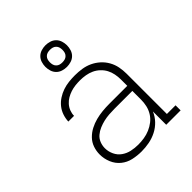

<svg xmlns="http://www.w3.org/2000/svg" viewBox="-209 -880 1018 1018"><g transform="rotate(-45 300.0 -371.5)"><path d="M263 8Q231 8 199.5 1Q168 -6 143.5 -26Q119 -46 106.5 -76Q94 -106 94 -138Q94 -164 102.5 -188.5Q111 -213 129 -231.5Q147 -250 170 -262Q193 -274 218 -280.5Q243 -287 268.5 -289.5Q294 -292 320 -292H455V-340Q455 -360 451 -380.5Q447 -401 437.5 -419Q428 -437 412.5 -451.5Q397 -466 378.5 -474.5Q360 -483 339.5 -486.5Q319 -490 298 -490Q280 -490 262.5 -488Q245 -486 228 -480.5Q211 -475 195.5 -466Q180 -457 168 -443.5Q156 -430 149.5 -413Q143 -396 143 -379H100Q101 -402 108.5 -424Q116 -446 130.5 -464Q145 -482 165 -495Q185 -508 207 -515.5Q229 -523 252 -525.5Q275 -528 298 -528Q324 -528 350 -524Q376 -520 399.5 -509Q423 -498 442.5 -480.5Q462 -463 475 -440Q488 -417 493 -391.5Q498 -366 498 -340V-38H563V0H455V-100Q444 -73 423.5 -51.5Q403 -30 376.5 -16.5Q350 -3 321 2.5Q292 8 263 8ZM276 -30Q298 -30 320.5 -33.5Q343 -37 364 -46Q385 -55 403 -69Q421 -83 433 -102.5Q445 -122 450 -144Q455 -166 455 -189V-254H320Q300 -254 280 -252.5Q260 -251 240.5 -246.5Q221 -242 202 -234Q183 -226 167.5 -213Q152 -200 144.5 -181Q137 -162 137 -142Q137 -117 148 -93.5Q159 -70 179.5 -55.5Q200 -41 225 -35.5Q250 -30 276 -30ZM300 -589Q284 -589 268 -594Q252 -599 240.5 -610.5Q229 -622 224 -638Q219 -654 219 -670Q219 -686 224 -702Q229 -718 240.5 -729.5Q252 -741 268 -746Q284 -751 300 -751Q316 -751 332 -746Q348 -741 359.5 -729.5Q371 -718 376 -702Q381 -686 381 -670Q381 -654 376 -638Q371 -622 359.5 -610.5Q348 -599 332 -594Q316 -589 300 -589ZM300 -623Q310 -623 319 -625.5Q328 -628 335 -635Q342 -642 344.5 -651Q347 -660 347 -670Q347 -680 344.5 -689Q342 -698 335 -705Q328 -712 319 -714.5Q310 -717 300 -717Q290 -717 281 -714.5Q272 -712 265 -705Q258 -698 255.5 -689Q253 -680 253 -670Q253 -660 255.5 -651Q258 -642 265 -635Q272 -628 281 -625.5Q290 -623 300 -623Z"/></g></svg>

Font: Iosevka Etoile Extralight
Style: Regular
Weight: 200
Designer: Belleve Invis
Foundry: Belleve Invis
Version: Version 22.1.2; ttfautohint (v1.8.4)